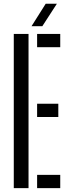

<svg xmlns="http://www.w3.org/2000/svg" viewBox="-20 -976 355 996"><path d="M51.5 0V-800H128V0ZM172.5 -731V-800H292.5V-731ZM172.5 -369V-438H282.5V-369ZM172.5 0V-69H292.5V0ZM143.5 -840 217 -956.5H275L199.5 -840Z"/></svg>

Font: Big Shoulders Stencil Display Medium
Style: Regular
Weight: 500
Designer: Patric King
Foundry: XO Type Co
Version: Version 1.000